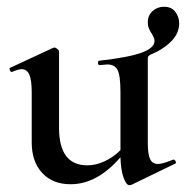

<svg xmlns="http://www.w3.org/2000/svg" viewBox="-20 -536 551 569"><path d="M494 -63Q498 -63 500.5 -58Q503 -53 499 -51L369 12L364 13Q354 13 346 -10Q338 -33 337 -70Q268 10 189 10Q136 10 105 -23.5Q74 -57 74 -114V-262Q74 -298 67 -314.5Q60 -331 44 -331Q34 -331 16 -323H14Q11 -323 9 -328.5Q7 -334 10 -335L137 -394L141 -395Q145 -395 150 -391Q155 -387 155 -384V-157Q155 -46 239 -46Q264 -46 290 -58Q316 -70 337 -91V-262Q337 -312 328.5 -328.5Q320 -345 298 -345Q293 -345 275 -343Q271 -343 270.5 -349Q270 -355 274 -356Q362 -366 400 -380Q438 -394 438 -415Q438 -422 430 -436Q418 -452 418 -469Q418 -491 432.5 -503.5Q447 -516 466 -516Q488 -516 499.5 -501Q511 -486 511 -467Q511 -437 487 -413Q463 -389 424 -373Q418 -369 418 -363V-113Q418 -78 425 -64Q432 -50 448 -50Q462 -50 493 -63Z"/></svg>

Font: Cormorant Garamond SemiBold
Style: Regular
Weight: 600
Designer: Christian Thalmann (Catharsis Fonts)
Version: Version 3.000